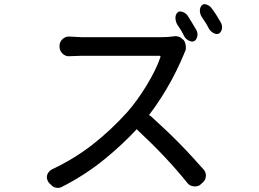

<svg xmlns="http://www.w3.org/2000/svg" viewBox="-20 -864 1240 919"><path d="M853 -677Q860 -673 863.5 -665.5Q867 -658 868.5 -649Q870 -640 869.5 -631.5Q869 -623 865 -616L864 -615V-614L863 -612Q862 -610 860 -604Q845 -568 824 -525Q803 -482 777 -438Q751 -394 721 -351Q707 -331 693 -313Q698 -311 702 -308Q735 -278 770 -245Q805 -212 838 -178.5Q871 -145 901 -112Q931 -79 956 -51Q961 -45 963.5 -37Q966 -29 965.5 -21Q965 -13 961.5 -5Q958 3 952 8L940 19Q934 25 925 27Q916 29 907 28Q898 27 890 23Q882 19 877 12Q854 -17 826.5 -48.5Q799 -80 768.5 -112.5Q738 -145 706 -176.5Q674 -208 643 -237Q638 -241 635 -246Q566 -172 483 -104Q385 -24 273 32Q263 37 248.5 34.5Q234 32 227 23L216 13Q209 5 206 -4.5Q203 -14 205 -23.5Q207 -33 213.5 -41Q220 -49 230 -54Q336 -104 423 -172Q510 -240 587 -325Q612 -353 636.5 -387Q661 -421 682.5 -456.5Q704 -492 721 -526.5Q738 -561 748 -591Q749 -593 747.5 -595Q746 -597 744 -597H370L311 -595Q303 -594 294.5 -597.5Q286 -601 279.5 -607Q273 -613 269 -621.5Q265 -630 265 -638V-646Q265 -655 269 -663Q273 -671 279.5 -677Q286 -683 294.5 -686.5Q303 -690 311 -689L370 -686H749Q767 -686 782.5 -687Q798 -688 811 -690Q818 -692 828.5 -690Q839 -688 845 -684ZM835 -808Q844 -811 857.5 -805.5Q871 -800 878 -789Q888 -774 899 -755.5Q910 -737 920 -720Q924 -713 925 -704.5Q926 -696 924 -688.5Q922 -681 918.5 -675.5Q915 -670 909 -667Q899 -662 884 -669.5Q869 -677 862 -690Q855 -705 845.5 -720.5Q836 -736 827 -749Q823 -757 821 -766.5Q819 -776 820 -784Q821 -792 825 -798.5Q829 -805 835 -808ZM952 -843Q961 -846 974 -840Q987 -834 994 -823Q1005 -809 1016.5 -790.5Q1028 -772 1037 -756Q1041 -749 1042.5 -740.5Q1044 -732 1042 -724.5Q1040 -717 1036.5 -711.5Q1033 -706 1027 -703Q1017 -698 1002.5 -705.5Q988 -713 980 -727Q973 -741 963.5 -756Q954 -771 945 -784Q940 -792 938 -801.5Q936 -811 937 -819Q938 -827 942 -833.5Q946 -840 952 -843Z"/></svg>

Font: Maple Mono NF CN
Style: Regular
Weight: 400
Monospace: yes
Designer: subframe7536
Version: Version 7.000